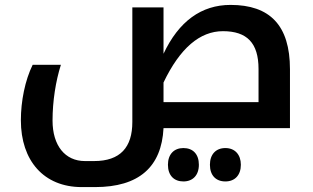

<svg xmlns="http://www.w3.org/2000/svg" viewBox="-20 -522 1276 782"><path d="M313 240H367C546 240 638 158 646 0H1161V-240C1161 -419 1079 -502 919 -502C800 -502 708 -435 646 -303V-492H519V-25C519 78 470 134 363 134H326C245 134 194 71 194 -31C194 -110 207 -192 228 -258H113C82 -195 65 -110 65 -32C65 132 158 240 313 240ZM1033 -106H646V-186C713 -326 794 -395 888 -395C986 -395 1033 -347 1033 -241ZM727 217C765 217 790 192 790 149C790 106 766 81 727 81C689 81 664 106 664 149C664 193 689 217 727 217ZM898 217C937 217 961 191 961 149C961 108 937 81 898 81C859 81 835 107 835 149C835 192 859 217 898 217Z"/></svg>

Font: Noto Kufi Arabic SemiBold
Style: Regular
Weight: 600
Designer: Monotype Design Team, David Williams, Khaled Hosny
Foundry: Google LLC
Version: Version 2.109